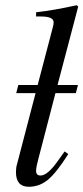

<svg xmlns="http://www.w3.org/2000/svg" viewBox="-20 -703 319 734"><path d="M279 -678 200 -378H278L270 -347H192L126 -93Q118 -64 118 -50Q118 -32 135 -32Q162 -32 202 -89L227 -124L241 -114Q196 -43 163.5 -16Q131 11 90 11Q41 11 41 -45Q41 -62 45 -75L116 -347H42L50 -378H124L182 -599Q185 -609 185 -618Q185 -640 136 -640H118V-656Q188 -664 273 -683Z"/></svg>

Font: STIX MathJax Latin
Style: Italic
Weight: 400
Italic angle: -16.33°
Designer: MicroPress Inc., with final additions and corrections provided by Coen Hoffman, Elsevier (retired)
Version: Version 1.1.1